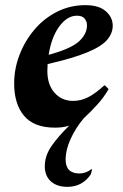

<svg xmlns="http://www.w3.org/2000/svg" viewBox="-20 -486 479 746"><path d="M194 10Q112 10 73.5 -36Q35 -82 35 -162Q35 -218 55.5 -272Q76 -326 113 -370Q150 -414 201 -440Q252 -466 312 -466Q364 -466 391 -442.5Q418 -419 418 -386Q418 -357 396.5 -331.5Q375 -306 320 -283Q265 -260 165 -237Q164 -224 164 -210Q164 -157 192 -125.5Q220 -94 264 -94Q295 -94 323 -108.5Q351 -123 385 -154H388L402 -140Q384 -108 357 -78.5Q330 -49 305 -26Q274 11 254.5 53.5Q235 96 235 134Q235 188 289 188Q300 188 312 184Q324 180 334 172H338L333 191Q318 214 295 227Q272 240 242 240Q201 240 177.5 218.5Q154 197 154 160Q154 119 180.5 81Q207 43 249 2Q234 7 220 8.5Q206 10 194 10ZM279 -425Q241 -425 210.5 -383.5Q180 -342 169 -273Q254 -296 286 -324.5Q318 -353 318 -388Q318 -402 309 -413.5Q300 -425 279 -425Z"/></svg>

Font: Spectral
Style: Bold Italic
Weight: 700
Italic angle: -10°
Designer: Jean-Baptiste Levee
Foundry: Production Type
Version: Version 2.001